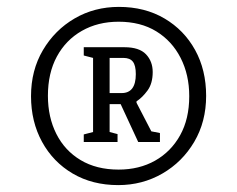

<svg xmlns="http://www.w3.org/2000/svg" viewBox="-20 -786 688 557"><path d="M325 -766Q400 -766 457 -732.5Q514 -699 546 -641Q578 -583 578 -508Q578 -433 543.5 -374.5Q509 -316 451 -282.5Q393 -249 323 -249Q248 -249 191 -282.5Q134 -316 102 -374.5Q70 -433 70 -507Q70 -582 104.5 -640.5Q139 -699 196.5 -732.5Q254 -766 325 -766ZM324 -723Q264 -723 217.5 -696.5Q171 -670 145 -622Q119 -574 119 -508Q119 -446 143.5 -397.5Q168 -349 214 -321.5Q260 -294 324 -294Q384 -294 430 -320Q476 -346 502.5 -393.5Q529 -441 529 -507Q529 -569 504 -618Q479 -667 433.5 -695Q388 -723 324 -723ZM341 -649Q384 -649 403.5 -628.5Q423 -608 423 -577Q423 -544 408 -523.5Q393 -503 376 -492V-488L419 -405L444 -400V-374H381L330 -484H298V-403L321 -397V-374H223V-396L250 -403V-618L223 -625V-649ZM338 -618H298V-516H333Q374 -516 374 -571Q374 -596 365.5 -607Q357 -618 338 -618Z"/></svg>

Font: Grenze Gotisch Light
Style: Regular
Weight: 300
Designer: Renata Polastri
Foundry: Omnibus-Type
Version: Version 1.001